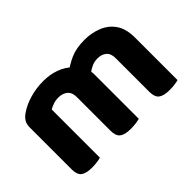

<svg xmlns="http://www.w3.org/2000/svg" viewBox="-83 -747 1006 1006"><g transform="rotate(-45 420.0 -244.0)"><path d="M494 -331V-217H345V-312Q345 -346 325 -362Q305 -378 275 -378Q253 -378 235.5 -371.5Q218 -365 206 -358V-217H58V-373Q58 -398 68.5 -414.5Q79 -431 99 -444Q132 -467 180 -481Q228 -495 280 -495Q328 -495 370 -480Q412 -465 443 -434Q451 -428 458.5 -421.5Q466 -415 470 -407Q480 -391 487 -371Q494 -351 494 -331ZM781 -316V-217H633V-312Q633 -346 614 -362Q595 -378 564 -378Q541 -378 520.5 -368.5Q500 -359 485 -346L407 -432Q440 -458 482 -476.5Q524 -495 585 -495Q637 -495 682 -477Q727 -459 754 -420Q781 -381 781 -316ZM58 -263H206V-1Q196 2 178 4.5Q160 7 139 7Q97 7 77.5 -8Q58 -23 58 -62ZM345 -263H494V-1Q484 2 466 4.5Q448 7 427 7Q384 7 364.5 -8Q345 -23 345 -62ZM633 -263H781V-1Q772 2 754 4.5Q736 7 715 7Q672 7 652.5 -8Q633 -23 633 -62Z"/></g></svg>

Font: Baloo Bhaijaan 2
Style: Bold
Weight: 700
Designer: Sanskriti Dholi, Noopur Datye and Ek Type
Foundry: Ek Type
Version: Version 1.701